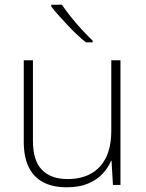

<svg xmlns="http://www.w3.org/2000/svg" viewBox="-20 -786 622 816"><path d="M492 -530V0H460L454 -103H452Q440 -73 415.5 -47Q391 -21 353.5 -5.5Q316 10 264 10Q204 10 163.5 -11.5Q123 -33 102 -76Q81 -119 81 -183V-530H120V-187Q120 -104 158 -64.5Q196 -25 267 -25Q325 -25 366.5 -48Q408 -71 430.5 -116.5Q453 -162 453 -232V-530ZM243 -766Q257 -745 279.5 -716.5Q302 -688 327.5 -660.5Q353 -633 374 -613V-606H345Q325 -622 304.5 -641.5Q284 -661 264.5 -682Q245 -703 227.5 -722.5Q210 -742 198 -758V-766Z"/></svg>

Font: Noto Sans Hebrew ExtraLight
Style: Regular
Weight: 250
Designer: Monotype Design Team
Foundry: Monotype Imaging Inc.
Version: Version 2.003